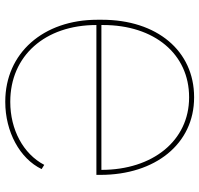

<svg xmlns="http://www.w3.org/2000/svg" viewBox="-34 -715 757 729"><g transform="rotate(-90 344.5 -350.5)"><path d="M45 -363V-348C45 -139 163 8 339 8H340C516 8 634 -133 634 -342V-359C634 -565 507 -709 323 -709H322C209 -709 107 -654 67 -571L83 -561C125 -641 217 -690 322 -690H323C497 -690 614 -558 614 -363ZM614 -344V-338C614 -143 504 -11 340 -11H339C175 -11 64 -149 64 -344Z"/></g></svg>

Font: Fixel Text Thin
Style: Regular
Weight: 100
Width: 4
Designer: AlfaBravo + MacPaw
Foundry: Kyrylo Tkachov, Marchela Mozhyna, Serhii Makarenko, Maria Weinstein, Zakhar Kryvoshyya
Version: Version 1.211